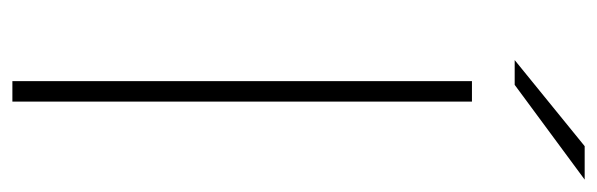

<svg xmlns="http://www.w3.org/2000/svg" viewBox="-347 -617 964 310"><g transform="rotate(90 135.0 -462.0)"><path d="M111 0V-742H144V0ZM77 -811 216 -924H270L117 -811Z"/></g></svg>

Font: Montserrat Thin ExtraLight
Style: Regular
Weight: 250
Version: Version 9.000